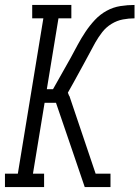

<svg xmlns="http://www.w3.org/2000/svg" viewBox="-31 -755 563 775"><path d="M-11 0V-54H41L144 -681H99V-735H257V-681H205L158 -395H183L254 -521Q268 -547 282.5 -574Q297 -601 314 -626.5Q331 -652 352 -674.5Q373 -697 399.5 -711.5Q426 -726 455 -730.5Q484 -735 512 -735V-681Q489 -681 465 -676.5Q441 -672 419 -658.5Q397 -645 381.5 -625Q366 -605 353.5 -583Q341 -561 329.5 -538.5Q318 -516 306 -495L266 -422L243 -381L248 -368H249L355 -54H415V0H311L262 -144L195 -340H149L102 -54H147V0Z"/></svg>

Font: Iosevka QP Light
Style: Italic
Weight: 300
Italic angle: -9°
Designer: Belleve Invis
Foundry: Belleve Invis
Version: Version 20.0.0; ttfautohint (v1.8.4)